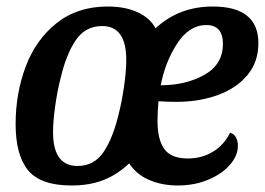

<svg xmlns="http://www.w3.org/2000/svg" viewBox="-20 -550 814 590"><path d="M774 -417Q774 -360 740.5 -319.5Q707 -279 649.5 -258Q592 -237 522 -237Q493 -237 467 -239Q464 -206 464 -179Q464 -121 485 -92Q506 -63 557 -63Q600 -63 634 -83.5Q668 -104 687 -142Q699 -139 705 -128Q711 -117 711 -102Q711 -72 687 -44Q663 -16 620.5 2Q578 20 526 20Q479 20 439.5 3.5Q400 -13 377 -48Q340 -13 297.5 3.5Q255 20 200 20Q105 20 66.5 -26.5Q28 -73 28 -169Q28 -263 59 -345.5Q90 -428 154 -479Q218 -530 311 -530Q364 -530 402.5 -512.5Q441 -495 458 -463Q530 -530 634 -530Q774 -530 774 -417ZM474 -288Q551 -288 608 -320Q665 -352 665 -415Q665 -473 614 -473Q561 -473 524 -415.5Q487 -358 474 -288ZM345 -201Q355 -240 361.5 -286.5Q368 -333 368 -366Q368 -470 294 -470Q242 -470 212.5 -426Q183 -382 166 -309Q156 -270 149.5 -223.5Q143 -177 143 -144Q143 -40 218 -40Q270 -40 299 -84Q328 -128 345 -201Z"/></svg>

Font: Sansita
Style: Italic
Weight: 400
Italic angle: -11°
Designer: Pablo Cosgaya
Foundry: Omnibus-Type
Version: Version 1.006